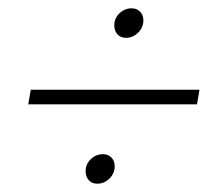

<svg xmlns="http://www.w3.org/2000/svg" viewBox="-20 -555 524 462"><path d="M325 -506Q325 -489 312.5 -476.5Q300 -464 283 -464Q270 -464 262.5 -472.5Q255 -481 255 -494Q255 -511 267.5 -523Q280 -535 297 -535Q309 -535 317 -527Q325 -519 325 -506ZM460 -339 454 -304H48L54 -339ZM256 -155Q256 -138 243.5 -125.5Q231 -113 214 -113Q201 -113 193.5 -121.5Q186 -130 186 -143Q186 -160 198.5 -172Q211 -184 228 -184Q240 -184 248 -176Q256 -168 256 -155Z"/></svg>

Font: Gontserrat ExtraLight
Style: Italic
Weight: 275
Italic angle: -11.3°
Designer: Julieta Ulanovsky
Foundry: Julieta Ulanovsky
Version: Version 6.001